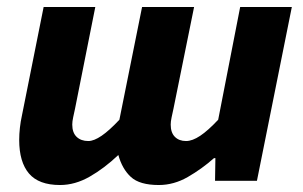

<svg xmlns="http://www.w3.org/2000/svg" viewBox="-20 -518 869 550"><path d="M152 12Q91 12 63 -21Q35 -54 35 -117Q35 -134 37 -152Q39 -170 43 -188L105 -498H253L195 -207Q192 -193 189.5 -181.5Q187 -170 187 -161Q187 -138 199.5 -126Q212 -114 233 -114Q249 -114 271 -129Q293 -144 322 -175L387 -498H536L477 -207Q474 -193 471.5 -181.5Q469 -170 469 -161Q469 -138 481 -126Q493 -114 513 -114Q531 -114 553.5 -129Q576 -144 605 -175L668 -498H816L716 0H596L597 -65H593Q558 -34 518 -11Q478 12 435 12Q380 12 355 -11Q330 -34 319 -74Q279 -36 237 -12Q195 12 152 12Z"/></svg>

Font: Source Sans 3 ExtraBold
Style: Italic
Weight: 800
Italic angle: -11°
Version: Version 3.052;hotconv 1.1.0;makeotfexe 2.6.0